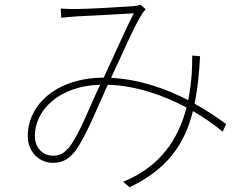

<svg xmlns="http://www.w3.org/2000/svg" viewBox="-20 -745 1040 809"><path d="M271 -124C247 -96 229 -89 203 -89C164 -89 127 -118 127 -173C127 -279 227 -383 402 -388C360 -301 315 -179 271 -124ZM933 -222C897 -249 852 -279 800 -308C812 -367 819 -433 823 -508L790 -511C790 -480 789 -453 788 -437C785 -399 781 -361 773 -323C680 -371 568 -411 448 -417C495 -516 546 -636 575 -680C582 -693 588 -699 594 -706L572 -725C563 -722 554 -720 542 -719C504 -716 350 -707 302 -707C282 -707 259 -707 236 -709L238 -670C259 -673 281 -674 304 -676C350 -678 504 -686 544 -689C504 -612 461 -511 417 -418C228 -418 97 -311 97 -171C97 -107 143 -59 203 -59C238 -59 268 -70 299 -111C340 -167 395 -301 434 -388C555 -384 670 -343 766 -292C733 -164 660 -45 499 21L526 44C680 -30 756 -130 793 -277C841 -249 884 -219 918 -190Z"/></svg>

Font: Source Han Sans CN ExtraLight
Style: Regular
Weight: 250
Designer: Ryoko NISHIZUKA (kana & ideographs); Paul D. Hunt (Latin, Greek & Cyrillic); Wenlong ZHANG (bopomofo); Sandoll Communica
Foundry: Adobe Systems Incorporated
Version: Version 1.004;PS 1.004;hotconv 16.6.51;makeotf.lib2.5.65220